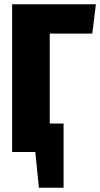

<svg xmlns="http://www.w3.org/2000/svg" viewBox="-20 -715 471 903"><path d="M214 -557V-134H279V168H163L146 0H37V-695H431L414 -557Z"/></svg>

Font: Fira Sans Compressed ExtraBold
Style: Regular
Weight: 800
Width: 1
Designer: bBox Type GmbH & Carrois Corporate GbR & Edenspiekermann AG
Foundry: bBox Type GmbH & Carrois Corporate GbR & Edenspiekermann AG
Version: Version 4.301